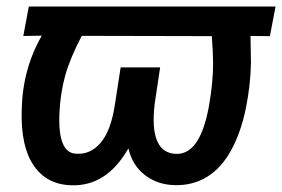

<svg xmlns="http://www.w3.org/2000/svg" viewBox="-20 -548 851 579"><path d="M793.9 -439 735.4 -439.5 736.8 -359.4Q735.8 -292 721.2 -220.5Q706.5 -148.9 677.2 -95.2Q647.9 -41.5 604.7 -14.9Q561.5 11.7 507.3 10.3Q455.1 9.3 417 -20Q378.9 -49.3 367.2 -100.6Q301.8 14.2 195.3 10.7Q121.1 8.8 81.8 -48.6Q42.5 -106 45.4 -213.9Q47.4 -338.9 106 -440.4L50.3 -439.5L66.9 -528.3H811ZM622.6 -359.4Q622.1 -398.9 618.7 -439L226.6 -439.9Q191.4 -373 176.8 -320.6Q162.1 -268.1 159.2 -207.5Q153.8 -87.4 208.5 -84.5Q252.9 -81.1 283.7 -117.7Q314.5 -154.3 326.2 -231L343.8 -344.7H462.9L446.3 -233.9Q442.4 -198.2 443.8 -172.4Q448.7 -85.4 511.7 -84Q583.5 -82 609.9 -227.1Q623 -300.8 622.6 -359.4Z"/></svg>

Font: Roboto Medium
Style: Italic
Weight: 500
Italic angle: -12°
Designer: Google
Version: Version 2.134; 2016